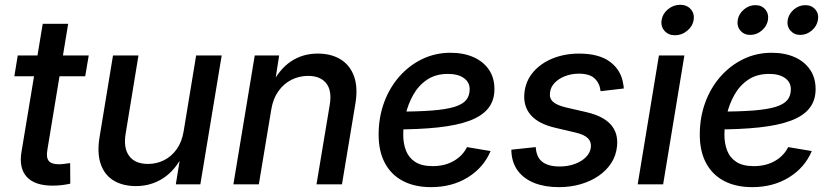

<svg xmlns="http://www.w3.org/2000/svg" viewBox="-20 -771 3478 803"><path d="M351.1 -539.1 336.4 -452.1H40L54.2 -539.1ZM158.7 -671.4H265.1L178.2 -145Q172.4 -112.3 183.8 -98.1Q195.3 -84 226.6 -84Q235.4 -84 249.3 -85.7Q263.2 -87.4 273.4 -88.9L273.9 -2.9Q257.8 1 238.3 3.2Q218.8 5.4 200.2 5.4Q125.5 5.4 92 -31.2Q58.6 -67.9 69.8 -135.3Z M548.8 7.3Q494.1 7.3 455.8 -15.6Q417.5 -38.6 401.4 -84.5Q385.3 -130.4 396.5 -198.2L452.6 -539.1H559.1L505.4 -211.4Q495.6 -151.9 520.3 -118.7Q544.9 -85.4 599.1 -85.4Q634.8 -85.4 665.8 -100.8Q696.8 -116.2 718.8 -146.7Q740.7 -177.2 748 -221.7L800.3 -539.1H907.2L817.9 0H715.3L736.8 -132.3H750.5Q714.4 -59.6 663.1 -26.1Q611.8 7.3 548.8 7.3Z M1114.7 -314 1062.5 0H956.1L1045.4 -539.1H1147.5L1127 -406.7L1112.3 -410.2Q1147.5 -481.4 1196.8 -514.2Q1246.1 -546.9 1308.6 -546.9Q1365.2 -546.9 1404.5 -522.7Q1443.8 -498.5 1460.7 -451.9Q1477.5 -405.3 1466.3 -337.4L1410.2 0H1303.7L1358.9 -331.5Q1369.1 -391.6 1344.5 -422.6Q1319.8 -453.6 1268.6 -453.6Q1231.4 -453.6 1199 -437.3Q1166.5 -420.9 1144.3 -389.6Q1122.1 -358.4 1114.7 -314Z M1782.7 11.7Q1714.4 11.7 1665 -14.2Q1615.7 -40 1589.4 -89.8Q1563 -139.6 1563.5 -210.9Q1564 -281.7 1586.7 -343.3Q1609.4 -404.8 1650.4 -451.2Q1691.4 -497.6 1745.8 -523.9Q1800.3 -550.3 1864.3 -550.3Q1918.9 -550.3 1960.2 -532Q2001.5 -513.7 2024.7 -479.7Q2047.9 -445.8 2047.9 -398.4Q2047.9 -350.6 2022 -318.1Q1996.1 -285.6 1943.6 -266.1Q1891.1 -246.6 1811.3 -238Q1731.4 -229.5 1623.5 -229.5L1636.7 -304.2Q1727.5 -304.2 1787.1 -308.8Q1846.7 -313.5 1881.1 -324.2Q1915.5 -335 1929.9 -353Q1944.3 -371.1 1944.3 -397.5Q1944.3 -427.2 1919.9 -444.6Q1895.5 -461.9 1853.5 -461.9Q1801.8 -461.9 1765.9 -437.5Q1730 -413.1 1708.3 -374.3Q1686.5 -335.4 1676.5 -292Q1666.5 -248.5 1666.5 -209.5Q1666 -172.9 1677.5 -142.3Q1689 -111.8 1716.1 -94Q1743.2 -76.2 1789.6 -76.2Q1839.8 -76.2 1877.4 -97.7Q1915 -119.1 1933.1 -155.8L2031.7 -139.2Q2002.9 -70.3 1936.8 -29.3Q1870.6 11.7 1782.7 11.7Z M2317.9 11.7Q2259.8 11.7 2216.3 -5.1Q2172.9 -22 2147.7 -54.2Q2122.6 -86.4 2119.1 -132.3Q2118.7 -135.3 2118.7 -138.4Q2118.7 -141.6 2118.7 -145L2220.7 -155.8Q2223.1 -113.3 2248.3 -94Q2273.4 -74.7 2320.3 -74.7Q2355 -74.7 2383.8 -85.2Q2412.6 -95.7 2430.7 -114Q2448.7 -132.3 2451.2 -155.3Q2453.6 -178.2 2438.5 -193.1Q2423.3 -208 2388.2 -216.3L2301.3 -236.8Q2231.9 -252.9 2199.7 -290Q2167.5 -327.1 2173.3 -383.3Q2178.7 -433.1 2210.4 -470Q2242.2 -506.8 2292.2 -526.9Q2342.3 -546.9 2401.9 -546.9Q2485.8 -546.9 2532 -512Q2578.1 -477.1 2586.4 -419.9Q2587.4 -415.5 2588.1 -410.6Q2588.9 -405.8 2588.9 -400.9L2491.7 -389.6Q2488.8 -421.4 2467.8 -442.1Q2446.8 -462.9 2400.9 -462.9Q2370.1 -462.9 2343.5 -452.6Q2316.9 -442.4 2299.8 -424.6Q2282.7 -406.7 2280.3 -383.8Q2276.9 -359.9 2293 -345.2Q2309.1 -330.6 2348.6 -321.3L2433.1 -301.8Q2502.9 -285.6 2534.7 -249.8Q2566.4 -213.9 2560.5 -158.7Q2556.6 -120.1 2536.4 -88.9Q2516.1 -57.6 2483.2 -35.2Q2450.2 -12.7 2408 -0.5Q2365.7 11.7 2317.9 11.7Z M2647 0 2735.8 -539.1H2842.3L2753.4 0ZM2803.2 -623.5Q2775.4 -623.5 2759 -642.3Q2742.7 -661.1 2747.1 -687.5Q2751.5 -714.4 2774.2 -732.7Q2796.9 -751 2824.7 -751Q2852.5 -751 2868.9 -732.7Q2885.3 -714.4 2880.9 -687.5Q2877 -661.1 2854 -642.3Q2831.1 -623.5 2803.2 -623.5Z M3126 11.7Q3057.6 11.7 3008.3 -14.2Q2959 -40 2932.6 -89.8Q2906.2 -139.6 2906.7 -210.9Q2907.2 -281.7 2929.9 -343.3Q2952.6 -404.8 2993.7 -451.2Q3034.7 -497.6 3089.1 -523.9Q3143.6 -550.3 3207.5 -550.3Q3262.2 -550.3 3303.5 -532Q3344.7 -513.7 3367.9 -479.7Q3391.1 -445.8 3391.1 -398.4Q3391.1 -350.6 3365.2 -318.1Q3339.4 -285.6 3286.9 -266.1Q3234.4 -246.6 3154.5 -238Q3074.7 -229.5 2966.8 -229.5L2980 -304.2Q3070.8 -304.2 3130.4 -308.8Q3189.9 -313.5 3224.4 -324.2Q3258.8 -335 3273.2 -353Q3287.6 -371.1 3287.6 -397.5Q3287.6 -427.2 3263.2 -444.6Q3238.8 -461.9 3196.8 -461.9Q3145 -461.9 3109.1 -437.5Q3073.2 -413.1 3051.5 -374.3Q3029.8 -335.4 3019.8 -292Q3009.8 -248.5 3009.8 -209.5Q3009.3 -172.9 3020.8 -142.3Q3032.2 -111.8 3059.3 -94Q3086.4 -76.2 3132.8 -76.2Q3183.1 -76.2 3220.7 -97.7Q3258.3 -119.1 3276.4 -155.8L3375 -139.2Q3346.2 -70.3 3280 -29.3Q3213.9 11.7 3126 11.7ZM3327.1 -625Q3301.3 -625 3285.6 -643.3Q3270 -661.6 3274.4 -687.5Q3278.8 -713.4 3300.3 -731.4Q3321.8 -749.5 3348.1 -749.5Q3374.5 -749.5 3389.9 -731.4Q3405.3 -713.4 3400.9 -687.5Q3396.5 -661.6 3375 -643.3Q3353.5 -625 3327.1 -625ZM3118.2 -625Q3091.8 -625 3076.4 -643.3Q3061 -661.6 3065.4 -687.5Q3069.8 -713.4 3091.3 -731.4Q3112.8 -749.5 3139.2 -749.5Q3165.5 -749.5 3180.7 -731.4Q3195.8 -713.4 3191.9 -687.5Q3187.5 -661.6 3166 -643.3Q3144.5 -625 3118.2 -625Z"/></svg>

Font: Inter 18pt Medium
Style: Italic
Weight: 500
Italic angle: -9.3988°
Designer: Rasmus Andersson
Foundry: rsms
Version: Version 4.001;git-66647c0bb